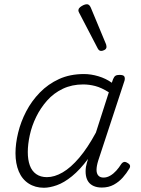

<svg xmlns="http://www.w3.org/2000/svg" viewBox="-20 -868 663 905"><path d="M187 17Q146 17 115 -3Q84 -23 68.5 -60Q53 -97 53 -146Q53 -191 65.5 -242.5Q78 -294 103.5 -343Q129 -392 168 -432Q207 -472 258.5 -495.5Q310 -519 376 -519Q409 -519 444 -508.5Q479 -498 507 -478L513 -495Q518 -507 524.5 -511Q531 -515 543 -515Q562 -515 566 -507.5Q570 -500 567 -488L443 -111Q435 -85 435 -67.5Q435 -50 443.5 -40.5Q452 -31 468 -31Q484 -31 499.5 -40Q515 -49 528 -63.5Q541 -78 551 -94Q555 -101 562.5 -104Q570 -107 581 -100Q592 -94 593 -86.5Q594 -79 588 -71Q577 -52 559 -31.5Q541 -11 516.5 2.5Q492 16 460 16Q438 16 422 9Q406 2 397 -10.5Q388 -23 385 -41Q382 -59 385 -81Q387 -91 389.5 -100.5Q392 -110 395 -119Q357 -68 319.5 -37.5Q282 -7 248 5Q214 17 187 17ZM111 -151Q111 -115 120.5 -88.5Q130 -62 150.5 -47.5Q171 -33 201 -33Q237 -33 275.5 -55.5Q314 -78 353.5 -124.5Q393 -171 432 -243L493 -433Q458 -455 429 -462.5Q400 -470 372 -470Q319 -470 276 -449.5Q233 -429 202 -394Q171 -359 150.5 -317Q130 -275 120.5 -231.5Q111 -188 111 -151ZM457 -628Q453 -628 449 -630Q445 -632 441 -639L353 -808Q351 -812 350 -815Q349 -818 350 -822Q351 -829 358 -834.5Q365 -840 373.5 -844Q382 -848 390 -848Q401 -848 408 -832L480 -659Q481 -655 481.5 -652Q482 -649 482 -646Q481 -637 472.5 -632.5Q464 -628 457 -628Z"/></svg>

Font: Playwrite CO ExtraLight
Style: Regular
Weight: 250
Version: Version 1.002